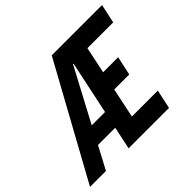

<svg xmlns="http://www.w3.org/2000/svg" viewBox="-201 -868 1068 1068"><g transform="rotate(-45 333.0 -334.0)"><path d="M-48 0 318.9 -668H714.4L690.3 -555.9H487.3L454.5 -399.3H572.7L548.6 -287.9H430.4L393.5 -112.1H597.3L573.3 0H255.6L283.7 -133.6H148.3L77.2 0ZM200.8 -235.5H305.5L371.9 -549.5H367.9Z"/></g></svg>

Font: Atkinson Hyperlegible Mono ExtraLight
Style: Italic
Weight: 200
Italic angle: -12°
Monospace: yes
Designer: Elliott Scott, Megan Eiswerth, Linus Boman, Theodore Petrosky, Letters from Sweden
Foundry: Applied Design Works, Letters from Sweden
Version: Version 2.001